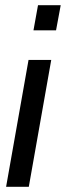

<svg xmlns="http://www.w3.org/2000/svg" viewBox="-20 -720 254 740"><path d="M109 -603 126.5 -700H214L196 -603ZM3.5 0 90 -489H177.5L91 0Z"/></svg>

Font: Cabin Condensed
Style: Italic
Weight: 400
Width: 3
Italic angle: -10°
Designer: Pablo Impallari
Foundry: Pablo Impallari. http://www.impallari.com Igino Marini. http://www.ikern.com
Version: Version 3.001; ttfautohint (v1.8.3)